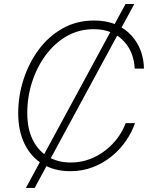

<svg xmlns="http://www.w3.org/2000/svg" viewBox="-20 -839 755 952"><path d="M108.4 92.8 602.5 -819.3H646L151.9 92.8ZM328.6 9.8Q249 9.8 191.2 -25.6Q133.3 -61 101.8 -125.7Q70.3 -190.4 70.3 -277.8Q70.3 -363.3 96.7 -445.1Q123 -526.9 171.9 -592.8Q220.7 -658.7 290.3 -698Q359.9 -737.3 446.3 -737.3Q508.3 -737.3 554.4 -717.3Q600.6 -697.3 631.6 -663.1Q662.6 -628.9 678 -586.4Q693.4 -543.9 693.8 -499H647.9Q646.5 -536.6 633.3 -571.5Q620.1 -606.4 594.7 -634Q569.3 -661.6 532 -678Q494.6 -694.3 444.8 -694.3Q371.1 -694.3 310.5 -659.4Q250 -624.5 206.3 -565.2Q162.6 -505.9 138.9 -431.6Q115.2 -357.4 115.2 -278.8Q115.2 -199.2 143.1 -144.3Q170.9 -89.4 219.5 -61.3Q268.1 -33.2 330.1 -33.2Q380.4 -33.2 424.1 -49.6Q467.8 -65.9 503.2 -93.8Q538.6 -121.6 564 -156.2Q589.4 -190.9 603 -228.5H649.4Q634.3 -184.1 605.2 -141.6Q576.2 -99.1 534.9 -64.9Q493.7 -30.8 441.4 -10.5Q389.2 9.8 328.6 9.8Z"/></svg>

Font: Inter 18pt ExtraLight
Style: Italic
Weight: 250
Italic angle: -9.3988°
Designer: Rasmus Andersson
Foundry: rsms
Version: Version 4.001;git-66647c0bb